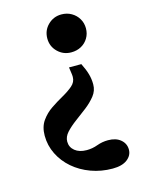

<svg xmlns="http://www.w3.org/2000/svg" viewBox="-103 -495 571 779"><g transform="rotate(-15 182.0 -106.0)"><path d="M258.8 -218.8Q272.5 -191.4 278.3 -170.4Q284.2 -149.4 284.2 -127Q284.2 -100.6 267.6 -79.6Q251 -58.6 227.1 -40Q203.1 -21.5 179.2 -3.9Q155.3 13.7 138.7 31.7Q122.1 49.8 122.1 70.3Q122.1 93.8 140.6 108.9Q159.2 124 190.4 124Q213.9 124 236.3 115.7Q258.8 107.4 283.2 107.4Q316.4 107.4 335.9 124Q355.5 140.6 355.5 166Q355.5 190.4 334 207Q312.5 223.6 272.5 223.6Q224.6 223.6 182.1 208Q139.6 192.4 107.9 165Q76.2 137.7 58.1 101.1Q40 64.5 40 23.4Q40 -13.7 57.6 -38.6Q75.2 -63.5 100.6 -80.6Q126 -97.7 151.4 -111.8Q176.8 -126 194.3 -141.1Q211.9 -156.2 211.9 -177.7Q211.9 -185.5 210.4 -194.8Q209 -204.1 207 -218.8ZM232.4 -434.6Q255.9 -434.6 274.4 -423.8Q293 -413.1 303.7 -395Q314.5 -377 314.5 -354.5Q314.5 -332 303.7 -314Q293 -295.9 274.4 -285.6Q255.9 -275.4 232.4 -275.4Q199.2 -275.4 175.8 -298.3Q152.3 -321.3 152.3 -354.5Q152.3 -388.7 175.8 -411.6Q199.2 -434.6 232.4 -434.6Z"/></g></svg>

Font: Crimson Pro SemiBold
Style: Regular
Weight: 600
Designer: Jacques Le Bailly
Foundry: Baron von Fonthausen
Version: Version 1.003